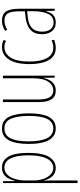

<svg xmlns="http://www.w3.org/2000/svg" viewBox="552 -1129 809 1953"><g transform="rotate(-90 956.5 -152.5)"><path d="M228 -537Q302 -537 340 -471Q378 -405 378 -270Q378 -124 336 -57Q294 10 225 10Q186 10 160 -8Q134 -26 119.5 -53Q105 -80 98 -107H95Q96 -98 96.5 -79.5Q97 -61 97 -37V232H71V-527H90L91 -404H93Q102 -438 117 -468.5Q132 -499 159 -518Q186 -537 228 -537ZM227 -512Q186 -512 157 -483Q128 -454 112.5 -404Q97 -354 97 -292V-219Q97 -159 114 -113Q131 -67 160 -41Q189 -15 226 -15Q260 -15 289 -39Q318 -63 335.5 -119Q353 -175 353 -270Q353 -386 322.5 -449Q292 -512 227 -512Z M780 -264Q780 -124 742 -57Q704 10 627 10Q469 10 469 -266Q469 -400 507.5 -468.5Q546 -537 625 -537Q710 -537 745 -464Q780 -391 780 -264ZM495 -266Q495 -143 527 -79Q559 -15 626 -15Q692 -15 723 -76Q754 -137 754 -265Q754 -380 725.5 -446Q697 -512 625 -512Q556 -512 525.5 -448.5Q495 -385 495 -266Z M1163 -527V0H1143L1142 -112H1140Q1133 -83 1118.5 -55Q1104 -27 1078 -8.5Q1052 10 1009 10Q895 10 895 -159V-527H921V-167Q921 -87 944.5 -51Q968 -15 1011 -15Q1068 -15 1102.5 -67Q1137 -119 1137 -228V-527Z M1446 10Q1361 10 1321 -62Q1281 -134 1281 -256Q1281 -394 1327.5 -465.5Q1374 -537 1455 -537Q1496 -537 1527 -519L1517 -496Q1491 -512 1456 -512Q1387 -512 1347 -448.5Q1307 -385 1307 -257Q1307 -186 1321.5 -131Q1336 -76 1367.5 -45.5Q1399 -15 1449 -15Q1487 -15 1526 -32V-6Q1510 1 1488 5.5Q1466 10 1446 10Z M1724 -537Q1787 -537 1815.5 -496.5Q1844 -456 1844 -358V0H1823L1822 -93H1820Q1814 -68 1801.5 -44.5Q1789 -21 1765.5 -5.5Q1742 10 1704 10Q1662 10 1636 -9.5Q1610 -29 1597.5 -61Q1585 -93 1585 -129Q1585 -208 1630 -247.5Q1675 -287 1757 -297L1818 -304V-355Q1818 -445 1796 -478.5Q1774 -512 1724 -512Q1706 -512 1682 -506Q1658 -500 1630 -483L1619 -505Q1670 -537 1724 -537ZM1756 -274Q1682 -266 1646.5 -230.5Q1611 -195 1611 -129Q1611 -73 1636 -42.5Q1661 -12 1704 -12Q1767 -12 1793 -70Q1819 -128 1819 -220V-281Z"/></g></svg>

Font: Noto Sans Thai Looped ExtraCondensed Thin
Style: Regular
Weight: 100
Width: 2
Designer: Sasikarn Vongin, Ben Mitchell
Foundry: The Fontpad Ltd
Version: Version 1.001; ttfautohint (v1.8.4.7-5d5b)